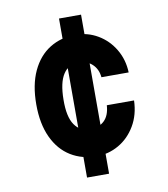

<svg xmlns="http://www.w3.org/2000/svg" viewBox="-83 -806 765 875"><g transform="rotate(-10 300.0 -368.0)"><path d="M310 -650Q365.6 -650 412.6 -622.4Q459.6 -594.8 488.3 -546.6Q517 -498.4 519 -439H393Q389.4 -477.6 363.9 -500.8Q338.4 -524 300 -524Q256.4 -524 231 -485.8Q205.6 -447.6 205 -368Q204 -288.4 229.9 -251.2Q255.8 -214 300 -214Q341.4 -214 366.7 -237.7Q392 -261.4 395 -309H521Q519 -243 489.3 -192.8Q459.6 -142.6 412.1 -115.3Q364.6 -88 310 -88Q242.4 -88 190.2 -120Q138 -152 108.5 -215Q79 -278 79 -368Q79 -458.4 108.5 -521.7Q138 -585 190.2 -617.5Q242.4 -650 310 -650ZM351 -736V0H249V-736Z"/></g></svg>

Font: Fliege Mono Thin
Style: Regular
Weight: 100
Version: Version 0.020;Glyphs 3.3 (3306)